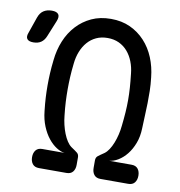

<svg xmlns="http://www.w3.org/2000/svg" viewBox="-152 -816 835 891"><g transform="rotate(10 265.0 -370.0)"><path d="M220 0H90Q70 0 60 -12.5Q50 -25 50 -45Q50 -65 60 -77.5Q70 -90 90 -90H195Q177 -92 156.5 -105Q136 -118 118 -140.5Q100 -163 87 -194.5Q74 -226 70 -265Q66 -300 64.5 -328.5Q63 -357 63 -385Q63 -413 64.5 -442Q66 -471 70 -505Q75 -554 92.5 -596.5Q110 -639 139.5 -671Q169 -703 209 -721.5Q249 -740 300 -740Q351 -740 391 -721.5Q431 -703 460.5 -671Q490 -639 507.5 -596.5Q525 -554 530 -505Q534 -471 534.5 -442Q535 -413 534.5 -385Q534 -357 532.5 -328.5Q531 -300 530 -265Q529 -226 517 -194.5Q505 -163 487 -140.5Q469 -118 447.5 -105Q426 -92 405 -90H511Q531 -90 541 -77.5Q551 -65 551 -45Q551 -25 541 -12.5Q531 0 511 0H380Q360 0 350 -12.5Q340 -25 340 -45V-80Q340 -94 348.5 -101Q357 -108 378 -122Q389 -130 398.5 -144.5Q408 -159 415.5 -178Q423 -197 428 -218Q433 -239 435 -260Q439 -295 441 -324.5Q443 -354 443 -382.5Q443 -411 441 -440.5Q439 -470 435 -505Q432 -536 421.5 -562.5Q411 -589 394 -608.5Q377 -628 353.5 -639Q330 -650 300 -650Q270 -650 246.5 -639Q223 -628 206 -608.5Q189 -589 178.5 -562.5Q168 -536 165 -505Q161 -470 159.5 -440.5Q158 -411 158 -382.5Q158 -354 159.5 -324.5Q161 -295 165 -260Q167 -239 172 -218Q177 -197 184.5 -178Q192 -159 201.5 -144.5Q211 -130 222 -122Q243 -108 251.5 -101Q260 -94 260 -80V-45Q260 -25 250 -12.5Q240 0 220 0ZM22 -610Q14 -590 -0.5 -580Q-15 -570 -37 -570Q-59 -570 -66.5 -580.5Q-74 -591 -66 -611L-40 -686Q-32 -709 -16 -719.5Q0 -730 23 -730Q46 -730 54 -719Q62 -708 53 -686Z"/></g></svg>

Font: Maple Mono Normal
Style: Regular
Weight: 400
Monospace: yes
Designer: subframe7536
Version: Version 7.000